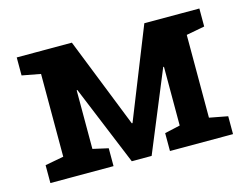

<svg xmlns="http://www.w3.org/2000/svg" viewBox="-78 -654 1010 780"><g transform="rotate(-15 426.5 -264.0)"><path d="M45.4 0V-75.2L123.5 -89.8V-438L45.4 -452.6V-528.3H123.5H277.3L427.7 -148.9H430.7L582 -528.3H736.3H813.5V-452.6L736.3 -438V-89.8L813.5 -75.2V0H548.3V-75.2L613.3 -89.8V-336.4L610.4 -337.4L471.2 0H387.7L249 -336.9L246.1 -336.4V-89.8L311 -75.2V0Z"/></g></svg>

Font: Roboto Slab LO Medium
Style: Regular
Weight: 500
Designer: Google
Version: Version 2.000